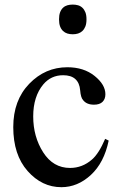

<svg xmlns="http://www.w3.org/2000/svg" viewBox="-20 -782 518 818"><path d="M443 -183Q423.5 -88.5 367 -36.5Q310.5 15.5 241.5 15.5Q158.5 15.5 97.5 -53.5Q36.5 -122.5 36.5 -240.5Q36.5 -354.5 104.5 -425Q172.5 -495.5 267 -495.5Q337 -495.5 383 -458.5Q429 -421.5 429 -380.5Q429 -360 416.8 -348Q404.5 -336 380.5 -336Q349 -336 334 -355.5Q324 -366 321.5 -397.5Q319 -429 300.5 -445.5Q282.5 -461.5 249 -461.5Q197.5 -461.5 164.5 -422.5Q121.5 -371 121.5 -286Q121.5 -199.5 164 -133Q206.5 -66.5 278.5 -66.5Q331 -66.5 372 -102.5Q401 -127.5 428 -190.5ZM231.5 -699.5Q231.5 -717.5 236 -729.5Q240.5 -741.5 248.5 -749Q256.5 -756.5 267 -759.5Q277.5 -762.5 290 -762.5Q302 -762.5 312.5 -759.5Q323 -756.5 331 -749Q339 -741.5 343.8 -729.5Q348.5 -717.5 348.5 -699.5Q348.5 -681.5 343.8 -669.5Q339 -657.5 331 -650Q323 -642.5 312.5 -639.2Q302 -636 290 -636Q277.5 -636 267 -639.2Q256.5 -642.5 248.5 -650Q240.5 -657.5 236 -669.5Q231.5 -681.5 231.5 -699.5Z"/></svg>

Font: MM Phetkon
Style: Regular
Weight: 400
Designer: Khon Soe Zaw Thu
Version: Version 1.00 July 15, 2016, initial release